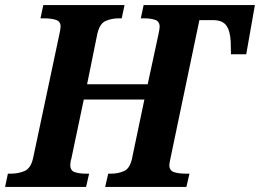

<svg xmlns="http://www.w3.org/2000/svg" viewBox="-42 -734 1021 754"><path d="M-22 0 -11 -52H1Q30 -52 54.5 -62.5Q79 -73 88 -113L190 -594Q196 -620 196 -630Q196 -650 177.5 -656Q159 -662 129 -662H117L128 -714H447L436 -662H424Q396 -662 372.5 -651.5Q349 -641 340 -600L300 -403H538L580 -598Q582 -608 583.5 -616Q585 -624 585 -628Q585 -650 567.5 -656Q550 -662 524 -662H511L522 -714H959L925 -521H865L864 -570Q862 -612 847 -633.5Q832 -655 794 -655H741L627 -110Q626 -105 624.5 -97.5Q623 -90 623 -86Q623 -64 641.5 -58Q660 -52 689 -52H702L690 0H371L383 -52H395Q422 -52 445.5 -62.5Q469 -73 477 -114L525 -343H287L238 -110Q236 -105 235 -97.5Q234 -90 234 -86Q234 -64 251.5 -58Q269 -52 295 -52H308L296 0Z"/></svg>

Font: Noto Serif SemiCondensed
Style: Bold Italic
Weight: 700
Width: 4
Italic angle: -12°
Designer: Monotype Design Team
Foundry: Monotype Imaging Inc.
Version: Version 2.014